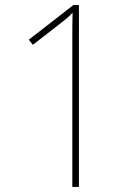

<svg xmlns="http://www.w3.org/2000/svg" viewBox="-20 -734 545 754"><path d="M290 0V-714H268L93 -578L109 -558L216 -641C238 -658 250 -668 265 -684C264 -650 264 -616 264 -564V0Z"/></svg>

Font: Noto Sans Lao SemiCondensed Thin
Style: Regular
Weight: 100
Width: 4
Designer: Monotype Design Team
Foundry: Monotype Imaging Inc.
Version: Version 2.003